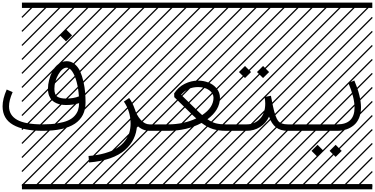

<svg xmlns="http://www.w3.org/2000/svg" viewBox="-166 -990 2841 1453"><path d="M287.6 -722.2 333.5 -768.1 379.4 -722.2 333.5 -676.8ZM431.2 -260.7Q427.2 -318.4 414.6 -367.7Q401.9 -417 381.8 -447.5Q361.8 -478 338.9 -478Q305.2 -478 275.4 -426.3Q245.6 -374.5 245.6 -317.9Q245.6 -272.9 267.6 -258.5Q289.6 -244.1 334 -244.1Q390.1 -244.1 431.2 -260.7ZM481.4 -214.8Q481.4 0 157.2 0Q12.7 0 -66.9 -45.4Q-146.5 -90.8 -146.5 -185.5Q-146.5 -241.7 -115.2 -312.5L-70.3 -293Q-97.7 -230.5 -97.7 -185.5Q-97.7 -118.2 -36.9 -83.5Q23.9 -48.8 157.2 -48.8Q222.2 -48.8 270.5 -56.9Q318.8 -64.9 349.1 -78.4Q379.4 -91.8 398.2 -112.8Q417 -133.8 424.6 -156.7Q432.1 -179.7 432.6 -209.5Q390.1 -195.3 334 -195.3Q314.5 -195.3 296.9 -198.2Q279.3 -201.2 260.5 -209.2Q241.7 -217.3 228 -230.5Q214.4 -243.7 205.6 -266.1Q196.8 -288.6 196.8 -317.9Q196.8 -349.6 205.8 -384.8Q214.8 -419.9 231.4 -452.1Q248 -484.4 276.4 -505.6Q304.7 -526.9 338.9 -526.9Q373 -526.9 399.4 -504.6Q425.8 -482.4 440.7 -449.5Q455.6 -416.5 465.3 -372.6Q475.1 -328.6 478.3 -290.8Q481.4 -252.9 481.4 -214.8ZM0 402.8H530.3V442.9H0ZM0 -970.2H530.3V-930.2H0ZM526.9 410.6 533.7 417.5 525.4 425.8 518.6 418.9ZM526.9 304.7 533.7 311.5 419.4 425.8 412.6 418.9ZM526.9 198.7 533.7 205.6 313.5 425.8 306.6 418.9ZM526.9 92.3 533.7 99.1 207.5 425.8 200.7 418.9ZM526.9 -13.2 533.7 -6.3 101.6 425.8 94.7 418.9ZM526.9 -119.1 533.7 -112.3 3.4 418 -3.4 411.1ZM526.9 -225.6 533.7 -218.8 3.4 311.5 -3.4 304.7ZM526.9 -331.5 533.7 -324.7 3.4 205.6 -3.4 198.7ZM526.9 -438 533.7 -431.2 3.4 99.1 -3.4 92.3ZM526.9 -543.5 533.7 -536.6 3.4 -6.3 -3.4 -13.2ZM526.9 -649.4 533.7 -642.6 3.4 -112.3 -3.4 -119.1ZM526.9 -755.9 533.7 -749 3.4 -218.8 -3.4 -225.6ZM526.9 -861.8 533.7 -855 3.4 -324.7 -3.4 -331.5ZM516.6 -958 523.4 -951.2 3.4 -431.2 -3.4 -438ZM411.1 -958 418 -951.2 3.4 -536.6 -3.4 -543.5ZM305.2 -958 312 -951.2 3.4 -642.6 -3.4 -649.4ZM198.7 -958 205.6 -951.2 3.4 -749 -3.4 -755.9ZM92.3 -958 99.1 -951.2 3.4 -855 -3.4 -861.8Z M1060.5 -48.8V0H965.8Q912.6 0 870.6 -41Q868.2 13.7 845.5 60.5Q822.8 107.4 779.5 145.5Q736.3 183.6 667 208Q597.7 232.4 507.8 239.3L503.9 190.4Q573.2 185.1 628.2 169.2Q683.1 153.3 719 130.6Q754.9 107.9 778.6 77.6Q802.2 47.4 812.3 14.9Q822.3 -17.6 822.3 -54.2Q822.3 -147 771.5 -221.2L811.5 -248.5Q838.4 -210.4 853 -166.5H853.5Q867.7 -118.2 898.7 -83.5Q929.7 -48.8 965.8 -48.8ZM530.3 402.8H1060.5V442.9H530.3ZM530.3 -970.2H1060.5V-930.2H530.3ZM1057.1 410.6 1064 417.5 1055.7 425.8 1048.8 418.9ZM1057.1 304.7 1064 311.5 949.7 425.8 942.9 418.9ZM1057.1 198.7 1064 205.6 843.8 425.8 836.9 418.9ZM1057.1 92.3 1064 99.1 737.8 425.8 731 418.9ZM1057.1 -13.2 1064 -6.3 631.8 425.8 625 418.9ZM1057.1 -119.1 1064 -112.3 533.7 418 526.9 411.1ZM1057.1 -225.6 1064 -218.8 533.7 311.5 526.9 304.7ZM1057.1 -331.5 1064 -324.7 533.7 205.6 526.9 198.7ZM1057.1 -438 1064 -431.2 533.7 99.1 526.9 92.3ZM1057.1 -543.5 1064 -536.6 533.7 -6.3 526.9 -13.2ZM1057.1 -649.4 1064 -642.6 533.7 -112.3 526.9 -119.1ZM1057.1 -755.9 1064 -749 533.7 -218.8 526.9 -225.6ZM1057.1 -861.8 1064 -855 533.7 -324.7 526.9 -331.5ZM1046.9 -958 1053.7 -951.2 533.7 -431.2 526.9 -438ZM941.4 -958 948.2 -951.2 533.7 -536.6 526.9 -543.5ZM835.4 -958 842.3 -951.2 533.7 -642.6 526.9 -649.4ZM729 -958 735.8 -951.2 533.7 -749 526.9 -755.9ZM622.6 -958 629.4 -951.2 533.7 -855 526.9 -861.8Z M1060.5 -48.8H1106Q1223.1 -48.8 1319.3 -93.8Q1311.5 -100.6 1294.9 -116.2L1152.8 -254.9L1151.9 -283.2Q1183.1 -331.5 1231.9 -355.7Q1280.8 -379.9 1333.5 -379.9Q1374.5 -379.9 1411.6 -365.5Q1448.7 -351.1 1473.6 -320.8Q1498.5 -290.5 1498.5 -250.5Q1498.5 -157.2 1403.8 -87.4Q1436.5 -64.9 1467 -56.9Q1497.6 -48.8 1544.9 -48.8H1590.8V0H1544.9Q1487.8 0 1445.6 -13.2Q1403.3 -26.4 1359.4 -59.6Q1248 0 1106 0H1060.5Q1050.3 0 1043.2 -7.1Q1036.1 -14.2 1036.1 -24.4Q1036.1 -34.7 1043.2 -41.7Q1050.3 -48.8 1060.5 -48.8ZM1363.8 -119.1Q1449.7 -176.3 1449.7 -250.5Q1449.7 -284.2 1416.7 -307.6Q1383.8 -331.1 1333.5 -331.1Q1253.4 -331.1 1204.6 -272.5L1329.1 -151.4Q1353 -128.4 1363.8 -119.1ZM1060.5 402.8H1590.8V442.9H1060.5ZM1060.5 -970.2H1590.8V-930.2H1060.5ZM1587.4 410.6 1594.2 417.5 1585.9 425.8 1579.1 418.9ZM1587.4 304.7 1594.2 311.5 1480 425.8 1473.1 418.9ZM1587.4 198.7 1594.2 205.6 1374 425.8 1367.2 418.9ZM1587.4 92.3 1594.2 99.1 1268.1 425.8 1261.2 418.9ZM1587.4 -13.2 1594.2 -6.3 1162.1 425.8 1155.3 418.9ZM1587.4 -119.1 1594.2 -112.3 1064 418 1057.1 411.1ZM1587.4 -225.6 1594.2 -218.8 1064 311.5 1057.1 304.7ZM1587.4 -331.5 1594.2 -324.7 1064 205.6 1057.1 198.7ZM1587.4 -438 1594.2 -431.2 1064 99.1 1057.1 92.3ZM1587.4 -543.5 1594.2 -536.6 1064 -6.3 1057.1 -13.2ZM1587.4 -649.4 1594.2 -642.6 1064 -112.3 1057.1 -119.1ZM1587.4 -755.9 1594.2 -749 1064 -218.8 1057.1 -225.6ZM1587.4 -861.8 1594.2 -855 1064 -324.7 1057.1 -331.5ZM1577.1 -958 1584 -951.2 1064 -431.2 1057.1 -438ZM1471.7 -958 1478.5 -951.2 1064 -536.6 1057.1 -543.5ZM1365.7 -958 1372.6 -951.2 1064 -642.6 1057.1 -649.4ZM1259.3 -958 1266.1 -951.2 1064 -749 1057.1 -755.9ZM1152.8 -958 1159.7 -951.2 1064 -855 1057.1 -861.8Z M1778.8 -444.8 1824.7 -490.7 1870.6 -444.8 1824.7 -399.4ZM1642.1 -444.8 1688 -490.7 1733.9 -444.8 1688 -399.4ZM1590.8 -48.8H1700.7Q1761.7 -48.8 1801.5 -91.1Q1841.3 -133.3 1841.3 -206.5Q1841.3 -228.5 1836.4 -256.3L1884.3 -265.1Q1895 -207.5 1900.4 -183.1Q1918.5 -100.6 1939.2 -74.7Q1960 -48.8 2011.2 -48.8H2121.1V0H2011.2Q1956.1 0 1922.4 -26.6Q1888.7 -53.2 1870.1 -107.4Q1846.7 -56.6 1801.5 -28.3Q1756.3 0 1700.7 0H1590.8Q1580.6 0 1573.5 -7.1Q1566.4 -14.2 1566.4 -24.4Q1566.4 -34.7 1573.5 -41.7Q1580.6 -48.8 1590.8 -48.8ZM1590.8 402.8H2121.1V442.9H1590.8ZM1590.8 -970.2H2121.1V-930.2H1590.8ZM2117.7 410.6 2124.5 417.5 2116.2 425.8 2109.4 418.9ZM2117.7 304.7 2124.5 311.5 2010.3 425.8 2003.4 418.9ZM2117.7 198.7 2124.5 205.6 1904.3 425.8 1897.5 418.9ZM2117.7 92.3 2124.5 99.1 1798.3 425.8 1791.5 418.9ZM2117.7 -13.2 2124.5 -6.3 1692.4 425.8 1685.5 418.9ZM2117.7 -119.1 2124.5 -112.3 1594.2 418 1587.4 411.1ZM2117.7 -225.6 2124.5 -218.8 1594.2 311.5 1587.4 304.7ZM2117.7 -331.5 2124.5 -324.7 1594.2 205.6 1587.4 198.7ZM2117.7 -438 2124.5 -431.2 1594.2 99.1 1587.4 92.3ZM2117.7 -543.5 2124.5 -536.6 1594.2 -6.3 1587.4 -13.2ZM2117.7 -649.4 2124.5 -642.6 1594.2 -112.3 1587.4 -119.1ZM2117.7 -755.9 2124.5 -749 1594.2 -218.8 1587.4 -225.6ZM2117.7 -861.8 2124.5 -855 1594.2 -324.7 1587.4 -331.5ZM2107.4 -958 2114.3 -951.2 1594.2 -431.2 1587.4 -438ZM2002 -958 2008.8 -951.2 1594.2 -536.6 1587.4 -543.5ZM1896 -958 1902.8 -951.2 1594.2 -642.6 1587.4 -649.4ZM1789.6 -958 1796.4 -951.2 1594.2 -749 1587.4 -755.9ZM1683.1 -958 1689.9 -951.2 1594.2 -855 1587.4 -861.8Z M2328.1 151.9 2374 106 2419.9 151.9 2374 197.3ZM2191.4 151.9 2237.3 106 2283.2 151.9 2237.3 197.3ZM2121.1 -48.8H2385.7Q2517.1 -48.8 2517.1 -176.3Q2517.1 -251 2470.7 -362.3L2515.6 -380.9Q2565.9 -261.2 2565.9 -176.3Q2565.9 -131.8 2551.3 -97.2Q2536.6 -62.5 2511.2 -41.7Q2485.8 -21 2454.1 -10.5Q2422.4 0 2385.7 0H2121.1Q2110.8 0 2103.8 -7.1Q2096.7 -14.2 2096.7 -24.4Q2096.7 -34.7 2103.8 -41.7Q2110.8 -48.8 2121.1 -48.8ZM2121.1 402.8H2651.4V442.9H2121.1ZM2121.1 -970.2H2651.4V-930.2H2121.1ZM2647.9 410.6 2654.8 417.5 2646.5 425.8 2639.6 418.9ZM2647.9 304.7 2654.8 311.5 2540.5 425.8 2533.7 418.9ZM2647.9 198.7 2654.8 205.6 2434.6 425.8 2427.7 418.9ZM2647.9 92.3 2654.8 99.1 2328.6 425.8 2321.8 418.9ZM2647.9 -13.2 2654.8 -6.3 2222.7 425.8 2215.8 418.9ZM2647.9 -119.1 2654.8 -112.3 2124.5 418 2117.7 411.1ZM2647.9 -225.6 2654.8 -218.8 2124.5 311.5 2117.7 304.7ZM2647.9 -331.5 2654.8 -324.7 2124.5 205.6 2117.7 198.7ZM2647.9 -438 2654.8 -431.2 2124.5 99.1 2117.7 92.3ZM2647.9 -543.5 2654.8 -536.6 2124.5 -6.3 2117.7 -13.2ZM2647.9 -649.4 2654.8 -642.6 2124.5 -112.3 2117.7 -119.1ZM2647.9 -755.9 2654.8 -749 2124.5 -218.8 2117.7 -225.6ZM2647.9 -861.8 2654.8 -855 2124.5 -324.7 2117.7 -331.5ZM2637.7 -958 2644.5 -951.2 2124.5 -431.2 2117.7 -438ZM2532.2 -958 2539.1 -951.2 2124.5 -536.6 2117.7 -543.5ZM2426.3 -958 2433.1 -951.2 2124.5 -642.6 2117.7 -649.4ZM2319.8 -958 2326.7 -951.2 2124.5 -749 2117.7 -755.9ZM2213.4 -958 2220.2 -951.2 2124.5 -855 2117.7 -861.8Z"/></svg>

Font: AzarMehrMSRS3
Style: Regular
Weight: 1
Designer: Amin Abedi
Version: Version 1.00